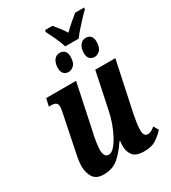

<svg xmlns="http://www.w3.org/2000/svg" viewBox="-212 -984 981 1101"><g transform="rotate(-30 278.5 -433.5)"><path d="M320 -738Q312 -766 294.5 -803.5Q277 -841 264 -866L267 -877H315Q327 -863 345 -840Q363 -817 375 -797Q395 -817 421.5 -840Q448 -863 466 -877H526L523 -865Q507 -850 486.5 -828Q466 -806 445 -782.5Q424 -759 409 -738ZM265 -601Q245 -601 233 -613.5Q221 -626 221 -651Q221 -683 235 -702.5Q249 -722 273 -722Q293 -722 305 -710Q317 -698 317 -673Q317 -633 300 -617Q283 -601 265 -601ZM437 -601Q417 -601 405 -613.5Q393 -626 393 -651Q393 -683 407.5 -702.5Q422 -722 445 -722Q465 -722 477 -710Q489 -698 489 -673Q489 -633 472 -617Q455 -601 437 -601ZM414 10Q358 10 338.5 -16Q319 -42 319 -78Q319 -92 322 -111H317Q279 -54 241 -22.5Q203 9 145 9Q96 9 76.5 -22Q57 -53 57 -95Q57 -121 63 -153Q69 -185 75 -212L111 -388Q116 -411 119 -427Q122 -443 122 -456Q122 -486 81 -486H66L77 -536H275L212 -237Q205 -208 200 -176Q195 -144 195 -122Q195 -102 202.5 -88.5Q210 -75 227 -75Q244 -75 262 -94Q280 -113 297.5 -145Q315 -177 329 -215Q343 -253 351 -292L402 -536H535L464 -202Q460 -179 456 -154.5Q452 -130 452 -107Q452 -65 479 -65Q492 -65 503 -71Q514 -77 527 -88L546 -56Q525 -32 494.5 -11Q464 10 414 10Z"/></g></svg>

Font: Noto Serif ExtraCondensed
Style: Bold Italic
Weight: 700
Width: 2
Italic angle: -12°
Designer: Monotype Design Team
Foundry: Monotype Imaging Inc.
Version: Version 2.013; ttfautohint (v1.8.4.7-5d5b)